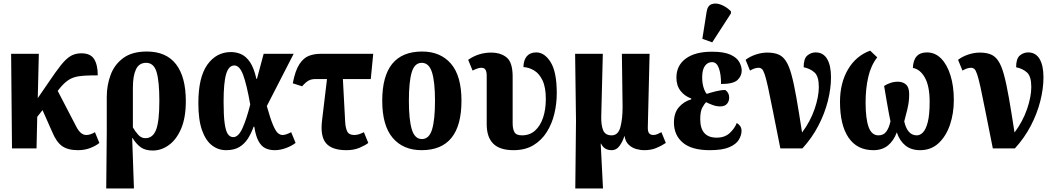

<svg xmlns="http://www.w3.org/2000/svg" viewBox="-20 -841 5964 1088"><path d="M48 0 43 -536H200L194 -285L253 -371Q296 -435 325.5 -472Q355 -509 381 -524Q407 -539 441 -539Q493 -539 513.5 -506Q534 -473 534 -414Q487 -414 455 -412Q423 -410 399.5 -402.5Q376 -395 355 -378Q334 -361 311 -331L307 -326L413 -122Q437 -76 469 -76Q481 -76 494 -80.5Q507 -85 518 -92L543 -31Q527 -17 494.5 -3.5Q462 10 422 10Q364 10 331.5 -13.5Q299 -37 276 -93L221 -217L191 -179L187 0Z M582 227 585 -90V-292Q585 -358 607 -417Q629 -476 679 -512.5Q729 -549 812 -549Q922 -549 977.5 -477Q1033 -405 1033 -268Q1033 -174 1006.5 -112Q980 -50 937 -19Q894 12 846 12Q803 12 777.5 -6.5Q752 -25 731 -59H729L739 227ZM804 -58Q846 -58 864.5 -105.5Q883 -153 883 -270Q883 -379 867.5 -432Q852 -485 808 -485Q768 -485 750.5 -448Q733 -411 733 -344V-119Q745 -98 762.5 -78Q780 -58 804 -58Z M1261 10Q1217 10 1181.5 -17Q1146 -44 1125 -102.5Q1104 -161 1104 -257Q1104 -403 1155 -474.5Q1206 -546 1289 -546Q1320 -546 1347.5 -533.5Q1375 -521 1397 -488.5Q1419 -456 1433 -394H1436L1474 -536H1644L1492 -240Q1512 -168 1527 -133Q1542 -98 1554.5 -87Q1567 -76 1582 -76Q1591 -76 1604 -80.5Q1617 -85 1630 -92L1655 -31Q1631 -13 1599 -1.5Q1567 10 1537 10Q1507 10 1484 -1Q1461 -12 1445 -41Q1429 -70 1421 -123H1417Q1404 -86 1385 -56Q1366 -26 1336.5 -8Q1307 10 1261 10ZM1302 -64Q1331 -64 1354 -114.5Q1377 -165 1398 -249Q1378 -362 1358 -416Q1338 -470 1308 -470Q1276 -470 1261.5 -421.5Q1247 -373 1247 -264Q1247 -186 1253 -142.5Q1259 -99 1271 -81.5Q1283 -64 1302 -64Z M1943 10Q1861 10 1827.5 -29.5Q1794 -69 1805 -159L1833 -393H1767Q1746 -393 1730 -385Q1714 -377 1692 -352L1639 -369Q1653 -442 1677 -478Q1701 -514 1731.5 -525Q1762 -536 1794 -536H2095L2081 -393H1923L1936 -150Q1938 -115 1948 -95.5Q1958 -76 1988 -76Q2012 -76 2042 -92L2067 -31Q2049 -17 2017 -3.5Q1985 10 1943 10Z M2369 10Q2265 10 2205.5 -59.5Q2146 -129 2146 -270Q2146 -549 2372 -549Q2476 -549 2535.5 -480Q2595 -411 2595 -270Q2595 10 2369 10ZM2371 -53Q2412 -53 2428.5 -108Q2445 -163 2445 -270Q2445 -377 2428 -431Q2411 -485 2370 -485Q2329 -485 2313 -431Q2297 -377 2297 -270Q2297 -163 2313.5 -108Q2330 -53 2371 -53Z M2890 10Q2812 10 2775 -27Q2738 -64 2738 -137V-412Q2738 -433 2731.5 -445Q2725 -457 2707 -457Q2689 -457 2658 -441L2633 -502Q2663 -523 2695.5 -533Q2728 -543 2762 -543Q2818 -543 2851.5 -515Q2885 -487 2885 -407V-142Q2885 -111 2895 -92.5Q2905 -74 2938 -74Q2982 -74 3012 -101Q3042 -128 3057.5 -174.5Q3073 -221 3073 -280Q3073 -346 3054.5 -385Q3036 -424 3007 -441.5Q2978 -459 2946 -461Q2947 -501 2965.5 -522.5Q2984 -544 3019 -544Q3066 -544 3100.5 -488.5Q3135 -433 3135 -313Q3135 -254 3121.5 -197Q3108 -140 3078.5 -93Q3049 -46 3002.5 -18Q2956 10 2890 10Z M3240 227 3244 -157 3239 -536H3396L3387 -180Q3386 -131 3398 -102.5Q3410 -74 3446 -74Q3483 -74 3495.5 -120.5Q3508 -167 3508 -235L3504 -536H3661L3651 -123Q3650 -94 3659 -85Q3668 -76 3682 -76Q3694 -76 3706.5 -81.5Q3719 -87 3728 -92L3753 -31Q3726 -13 3697 -1.5Q3668 10 3631 10Q3608 10 3584 3Q3560 -4 3542 -21.5Q3524 -39 3519 -70H3518Q3510 -42 3492 -16Q3474 10 3445 10Q3404 10 3386 -27H3384L3397 227Z M4002 10Q3900 10 3849.5 -32.5Q3799 -75 3799 -147Q3799 -201 3827 -233.5Q3855 -266 3897 -278V-283Q3860 -296 3836.5 -326Q3813 -356 3813 -401Q3813 -470 3866 -509Q3919 -548 4014 -548Q4082 -548 4118.5 -531.5Q4155 -515 4169 -490Q4183 -465 4183 -441Q4183 -410 4159 -387.5Q4135 -365 4066 -365Q4066 -421 4053.5 -455Q4041 -489 4015 -489Q3990 -489 3974.5 -467.5Q3959 -446 3959 -403Q3959 -370 3967 -344.5Q3975 -319 3985 -309Q4006 -316 4035.5 -323.5Q4065 -331 4090 -331Q4112 -316 4112 -288Q4112 -267 4099.5 -252.5Q4087 -238 4061 -238Q4041 -238 4021 -245Q4001 -252 3981 -262Q3971 -252 3959.5 -230.5Q3948 -209 3948 -166Q3948 -61 4041 -61Q4087 -61 4115 -87Q4143 -113 4155 -144Q4166 -138 4174 -127Q4182 -116 4182 -99Q4182 -75 4167 -49.5Q4152 -24 4113 -7Q4074 10 4002 10ZM4016 -601 3960 -621 3984 -773Q3989 -809 4013 -817.5Q4037 -826 4067 -814Q4097 -802 4122 -777V-765Z M4402 0Q4376 -129 4359.5 -213.5Q4343 -298 4332 -347.5Q4321 -397 4313 -420.5Q4305 -444 4297 -450.5Q4289 -457 4279 -457Q4257 -457 4230 -441L4205 -502Q4228 -520 4261.5 -531.5Q4295 -543 4328 -543Q4364 -543 4389.5 -533Q4415 -523 4433 -496Q4451 -469 4465 -418Q4479 -367 4493 -287Q4507 -207 4525 -90Q4572 -153 4596 -223Q4620 -293 4620 -348Q4620 -408 4596 -430Q4572 -452 4534 -460Q4534 -509 4555 -526.5Q4576 -544 4602 -544Q4645 -544 4667 -507Q4689 -470 4689 -403Q4689 -339 4671 -268Q4653 -197 4617 -128Q4581 -59 4527 0Z M4929 10Q4837 10 4788.5 -61Q4740 -132 4740 -264Q4740 -371 4785.5 -448Q4831 -525 4911 -554L4951 -516Q4915 -470 4900 -404Q4885 -338 4885 -261Q4885 -169 4902 -121.5Q4919 -74 4958 -74Q4987 -74 5002.5 -95.5Q5018 -117 5026 -153Q5014 -212 5004.5 -268.5Q4995 -325 4990 -354Q5005 -364 5025.5 -371Q5046 -378 5068 -378Q5096 -378 5114 -362Q5132 -346 5132 -307Q5132 -284 5129.5 -264.5Q5127 -245 5121 -219Q5115 -193 5104 -153Q5122 -74 5175 -74Q5194 -74 5210.5 -91Q5227 -108 5237.5 -149.5Q5248 -191 5248 -264Q5248 -353 5221 -401Q5194 -449 5153 -456Q5156 -544 5233 -544Q5279 -544 5313 -509.5Q5347 -475 5366 -414Q5385 -353 5385 -274Q5385 -198 5363 -133.5Q5341 -69 5298.5 -29.5Q5256 10 5194 10Q5143 10 5110 -17Q5077 -44 5062 -91Q5044 -43 5011.5 -16.5Q4979 10 4929 10Z M5606 0Q5580 -129 5563.5 -213.5Q5547 -298 5536 -347.5Q5525 -397 5517 -420.5Q5509 -444 5501 -450.5Q5493 -457 5483 -457Q5461 -457 5434 -441L5409 -502Q5432 -520 5465.5 -531.5Q5499 -543 5532 -543Q5568 -543 5593.5 -533Q5619 -523 5637 -496Q5655 -469 5669 -418Q5683 -367 5697 -287Q5711 -207 5729 -90Q5776 -153 5800 -223Q5824 -293 5824 -348Q5824 -408 5800 -430Q5776 -452 5738 -460Q5738 -509 5759 -526.5Q5780 -544 5806 -544Q5849 -544 5871 -507Q5893 -470 5893 -403Q5893 -339 5875 -268Q5857 -197 5821 -128Q5785 -59 5731 0Z"/></svg>

Font: Noto Serif ExtraCondensed ExtraBold
Style: Regular
Weight: 800
Width: 2
Designer: Monotype Design Team
Foundry: Monotype Imaging Inc.
Version: Version 2.013; ttfautohint (v1.8.4.7-5d5b)